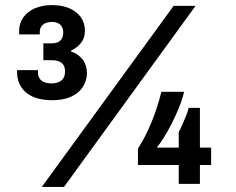

<svg xmlns="http://www.w3.org/2000/svg" viewBox="-20 -721 927 753"><path d="M144 12 661 -698H747L231 12ZM185 -328Q118 -328 82.5 -358Q47 -388 47 -438V-446H129V-436Q129 -416 142.5 -405Q156 -394 182 -394Q199 -394 211 -399.5Q223 -405 229 -415Q235 -425 235 -441Q235 -458 228 -467.5Q221 -477 209 -481Q197 -485 183 -485H150V-551H183Q196 -551 206 -555Q216 -559 222 -569Q228 -579 228 -593Q228 -607 222.5 -616.5Q217 -626 207 -630.5Q197 -635 183 -635Q170 -635 159 -630.5Q148 -626 142 -617Q136 -608 136 -595V-586H55V-600Q55 -630 71.5 -653Q88 -676 117 -688.5Q146 -701 184 -701Q223 -701 252 -688.5Q281 -676 297 -653.5Q313 -631 313 -600Q313 -572 298 -553Q283 -534 259 -523V-519Q288 -509 304.5 -487Q321 -465 321 -433Q320 -402 303.5 -378Q287 -354 257 -341Q227 -328 185 -328ZM681 0V-74H521V-138Q550 -183 573.5 -240Q597 -297 613 -361H702Q695 -331 682 -299Q669 -267 653.5 -236.5Q638 -206 622.5 -181.5Q607 -157 595 -142H681V-203Q688 -216 695 -232Q702 -248 709 -265Q716 -282 720 -298H764V-142H808V-74H764V0Z"/></svg>

Font: Archivo SemiBold
Style: Bold
Weight: 700
Version: Version 2.001